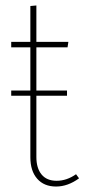

<svg xmlns="http://www.w3.org/2000/svg" viewBox="-20 -672 309 702"><path d="M269 -20Q228 10 185 10Q141 10 116 -18.5Q91 -47 91 -97V-322H21V-341H91V-499H21V-519H91V-650L113 -652V-519H230L227 -499H113V-341H225V-322H113V-98Q113 -57 132 -34Q151 -11 187 -11Q224 -11 258 -35Z"/></svg>

Font: Fira Sans Extra Condensed Thin
Style: Regular
Weight: 250
Width: 1
Designer: Carrois Corporate & Edenspiekermann AG
Foundry: Carrois Corporate GbR & Edenspiekermann AG
Version: Version 4.203